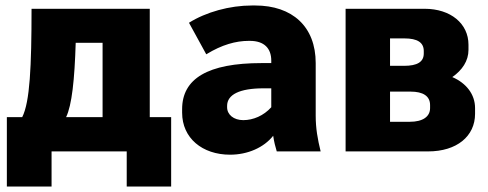

<svg xmlns="http://www.w3.org/2000/svg" viewBox="-20 -552 1779 700"><path d="M5 128H168V0H442V128H604V-125H526V-520H95C95 -309 89 -180 61 -125H5ZM221 -125C242 -168 252 -262 256 -396H354V-125Z M819 12C883 12 942 -14 976 -57C979 -36 984 -16 989 0H1149C1138 -45 1131 -84 1131 -130V-322C1131 -455 1046 -532 910 -532H899C817 -532 731 -508 669 -469L732 -354C789 -389 840 -403 887 -403H891C944 -403 969 -375 969 -331V-322H934C737 -322 644 -265 644 -154V-141C644 -49 717 12 819 12ZM867 -114C832 -114 808 -134 808 -161V-166C808 -207 853 -230 941 -230H969V-161C941 -130 903 -114 867 -114Z M1240 0H1541C1645 0 1712 -55 1712 -137V-158C1712 -208 1680 -249 1629 -271C1665 -296 1688 -330 1688 -370V-389C1688 -466 1623 -520 1528 -520H1240ZM1402 -312V-412H1454C1502 -412 1525 -397 1525 -366V-357C1525 -326 1501 -312 1453 -312ZM1402 -108V-218H1477C1522 -218 1548 -202 1548 -169V-158C1548 -127 1522 -108 1474 -108Z"/></svg>

Font: Fixel Text ExtraBold
Style: Regular
Weight: 800
Width: 4
Designer: AlfaBravo + MacPaw
Foundry: Kyrylo Tkachov, Marchela Mozhyna, Serhii Makarenko, Maria Weinstein, Zakhar Kryvoshyya
Version: Version 1.211